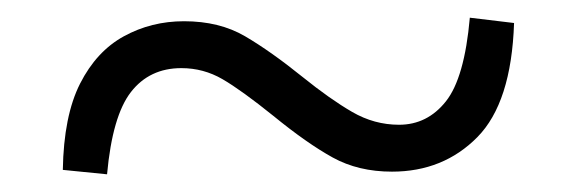

<svg xmlns="http://www.w3.org/2000/svg" viewBox="-20 -497 649 217"><path d="M322 -410Q353 -385 378 -370.5Q403 -356 431 -356Q463 -356 484 -382.5Q505 -409 511 -477L561 -471Q558 -381 519.5 -342Q481 -303 423 -303Q385 -303 356 -319Q327 -335 289 -366Q253 -395 231.5 -407.5Q210 -420 185 -420Q149 -420 128 -393Q107 -366 101 -300L51 -305Q52 -366 70.5 -402.5Q89 -439 120 -456Q151 -473 188 -473Q228 -473 257 -456Q286 -439 322 -410Z"/></svg>

Font: Noto Serif TC ExtraBold
Style: Regular
Weight: 800
Designer: Ryoko NISHIZUKA 西塚涼子 (kana & ideographs); Frank Grießhammer (Latin, Greek & Cyrillic); Wenlong ZHANG 张文龙 (bopomofo); San
Foundry: Adobe
Version: Version 2.002-H1;hotconv 1.1.0;makeotfexe 2.6.0